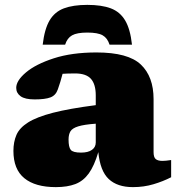

<svg xmlns="http://www.w3.org/2000/svg" viewBox="-20 -752 730 787"><path d="M681.5 -25.5Q648.5 -8.5 609 3.2Q569.5 15 525 15Q461 15 425.8 -18Q390.5 -51 383 -128.5Q366.5 -72.5 344 -41.2Q321.5 -10 288.8 2.5Q256 15 209 15Q124.5 15 79.8 -21.5Q35 -58 35 -133.5Q35 -170.5 47.5 -199.2Q60 -228 95.2 -250.2Q130.5 -272.5 197.2 -289.8Q264 -307 372.5 -321V-361Q372.5 -406.5 352.8 -428.8Q333 -451 287.5 -451Q270 -451 257.8 -450.5Q245.5 -450 236.5 -449.5Q227.5 -414.5 217 -385.5Q208.5 -361 186.8 -352.8Q165 -344.5 122 -344.5Q82.5 -344.5 64.5 -357.5Q46.5 -370.5 46.5 -392Q46.5 -421.5 86.5 -455.2Q126.5 -489 200.5 -513Q274.5 -537 375.5 -537Q505 -537 557.2 -487.5Q609.5 -438 609.5 -345.5V-128.5Q609.5 -107 618.5 -99.8Q627.5 -92.5 646 -92.5Q659 -92.5 681.5 -96ZM261 -180Q261 -149 270 -137.8Q279 -126.5 312 -126.5Q341.5 -126.5 357 -137.8Q372.5 -149 372.5 -168V-245Q324.5 -241.5 300.5 -234Q276.5 -226.5 268.8 -213.8Q261 -201 261 -180ZM338 -618.5Q295.5 -618.5 275.5 -607.2Q255.5 -596 247 -569H155Q162.5 -633 183.2 -668.2Q204 -703.5 242 -717.8Q280 -732 338 -732Q396.5 -732 434.2 -717.8Q472 -703.5 493 -668.2Q514 -633 521 -569H429Q420.5 -596 400.8 -607.2Q381 -618.5 338 -618.5Z"/></svg>

Font: Newsreader Caption ExtraBold
Style: Regular
Weight: 800
Designer: Hugues Gentile
Foundry: Production Type
Version: Version 1.001